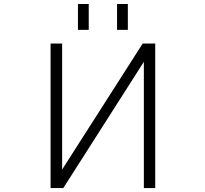

<svg xmlns="http://www.w3.org/2000/svg" viewBox="-20 -952 1040 973"><path d="M766.6 1H709V-638.7L300.8 1H236.3V-731.4H294.9V-92.8L703.1 -731.4H766.6ZM375 -800.8V-931.6H429.7V-800.8ZM573.2 -800.8V-931.6H627.9V-800.8Z"/></svg>

Font: Gen Shin Gothic Monospace Light
Style: Regular
Weight: 300
Designer: [Source Han Sans]
Ryoko NISHIZUKA  (kana & ideographs); Paul D. Hunt (Latin, Greek & Cyrillic); Wenlong ZHANG  (bopomofo
Version: Version 1.002.20150607